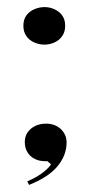

<svg xmlns="http://www.w3.org/2000/svg" viewBox="-20 -440 254 542"><path d="M62 82 57 72Q71 66 84 58.5Q97 51 107.5 42Q118 33 124 24L114 15H107Q90 15 77 8Q64 1 57 -11Q50 -23 50 -39Q50 -55 58 -66.5Q66 -78 79.5 -84.5Q93 -91 110 -91Q127 -91 140 -84Q153 -77 160.5 -65Q168 -53 168 -38Q168 -19 161 -1.5Q154 16 140.5 31.5Q127 47 107 59.5Q87 72 62 82ZM106 -420Q120 -420 133.5 -414Q147 -408 155.5 -396.5Q164 -385 164 -367Q164 -350 155.5 -338Q147 -326 133.5 -320Q120 -314 106 -314Q91 -314 77 -320Q63 -326 54.5 -338Q46 -350 46 -367Q46 -385 54.5 -396.5Q63 -408 77 -414Q91 -420 106 -420Z"/></svg>

Font: Kalnia Light
Style: Regular
Weight: 300
Designer: Frida Medrano
Foundry: Frida Medrano
Version: Version 1.105